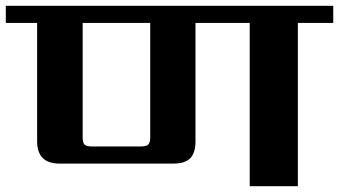

<svg xmlns="http://www.w3.org/2000/svg" viewBox="-40 -642 1169 662"><path d="M478 -169V-563H245V-169Q245 -150 251.5 -143.5Q258 -137 277 -137H445Q464 -137 471 -143.5Q478 -150 478 -169ZM1109 -622V-563H987V0H821V-563H634V-155Q634 -115 616 -96.5Q598 -78 558 -78H165Q88 -78 88 -155V-563H-20V-622Z"/></svg>

Font: Sarpanch
Style: Bold
Weight: 700
Designer: Manushi Parikh (Devanagari and Latin), Jyotish Sonowal (Devanagari)
Foundry: Indian Type Foundry
Version: Version 2.004;PS 1.0;hotconv 1.0.78;makeotf.lib2.5.61930; tt